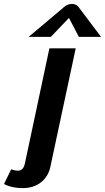

<svg xmlns="http://www.w3.org/2000/svg" viewBox="-77 -745 532 973"><path d="M272.5 -654.2 322.5 -558.3H435L325 -704.2C325 -704.2 315 -725 287.5 -725C260 -725 241.7 -704.2 241.7 -704.2L68.3 -558.3H180.8ZM-56.7 187.5C-40 196.7 -8.3 208.3 39.2 208.3C112.5 208.3 165 165 178.3 100L306.7 -500H173.3L49.2 83.3C42.5 114.2 27.5 120 13.3 120C-4.2 120 -20 112.5 -20 112.5Z"/></svg>

Font: BoonHome
Style: Bold Oblique
Weight: 700
Italic angle: -12°
Designer: Sungsit Sawaiwan
Foundry: Sungsit Sawaiwan
Version: Version 0.2